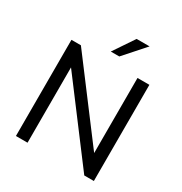

<svg xmlns="http://www.w3.org/2000/svg" viewBox="-209 -1078 1165 1231"><g transform="rotate(30 374.0 -463.0)"><path d="M86 0V-712H156L600 -123L575 -116V-712H663V0H592L149 -588L172 -596V0ZM405 -773H342L445 -926H541Z"/></g></svg>

Font: Muli Medium
Style: Regular
Weight: 500
Designer: Vernon Adams
Foundry: Vernon Adams
Version: Version 2.100; ttfautohint (v1.8.1.43-b0c9)